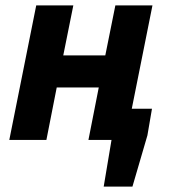

<svg xmlns="http://www.w3.org/2000/svg" viewBox="-20 -516 631 708"><path d="M362.4 172 391.2 0H358.9L381.4 -115H540.4L523.6 -16.9L468.4 172ZM14.3 0 113.6 -496.1H250.4L213.3 -311.8H368.3L405.4 -496.1H542.2L442.9 0H306.1L344.2 -193.5H189.2L151.1 0Z"/></svg>

Font: Source Sans 3 VF
Style: Italic
Weight: 200
Italic angle: -11°
Designer: Paul D. Hunt
Foundry: Adobe Systems Incorporated
Version: Version 3.042;hotconv 1.0.118;makeotfexe 2.5.65603